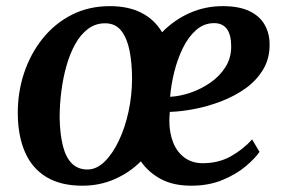

<svg xmlns="http://www.w3.org/2000/svg" viewBox="-20 -580 900 610"><path d="M241.5 10Q173 10 127.5 -17.5Q82 -45 59.5 -96.5Q37 -148 36.5 -219Q36 -286.5 56.5 -348Q77 -409.5 115.5 -457.5Q154 -505.5 208 -533Q262 -560.5 329 -560.5Q388 -560.5 429.5 -539.2Q471 -518 495 -477.5Q533 -516.5 582.2 -538.5Q631.5 -560.5 688 -560.5Q739 -560.5 771.8 -545Q804.5 -529.5 820.2 -502.5Q836 -475.5 836.5 -441.5Q837.5 -395 816.2 -359.5Q795 -324 759.8 -299Q724.5 -274 681.8 -257.8Q639 -241.5 596.8 -233.5Q554.5 -225.5 519.5 -224.5Q519 -217.5 518.5 -210.5Q518 -203.5 518 -197Q518 -158 530.2 -127.2Q542.5 -96.5 566.5 -79Q590.5 -61.5 624.5 -61.5Q674.5 -61.5 713.5 -83.5Q752.5 -105.5 781 -137L804.5 -97.5Q790.5 -77 760.8 -51.8Q731 -26.5 687 -8.2Q643 10 587.5 10Q530 10 490.5 -11.5Q451 -33 427.5 -67.5Q391.5 -31.5 344.2 -10.8Q297 10 241.5 10ZM258 -41.5Q286.5 -41.5 312 -66.2Q337.5 -91 357.2 -132.2Q377 -173.5 388.2 -225Q399.5 -276.5 399.5 -330.5Q399.5 -378.5 391.8 -418.2Q384 -458 365.5 -482Q347 -506 314 -506Q283.5 -506 260 -488.5Q236.5 -471 219.5 -440.8Q202.5 -410.5 191.5 -372Q180.5 -333.5 175 -290.8Q169.5 -248 169.5 -206Q170.5 -153.5 179.8 -116.8Q189 -80 208.2 -60.8Q227.5 -41.5 258 -41.5ZM520.5 -272.5Q551.5 -274 585.2 -285.5Q619 -297 648.5 -317.5Q678 -338 696.2 -366.8Q714.5 -395.5 714.5 -432Q714.5 -469.5 700.8 -488Q687 -506.5 660.5 -506.5Q628 -506.5 603 -484.5Q578 -462.5 560.8 -427Q543.5 -391.5 533.5 -350.8Q523.5 -310 520.5 -272.5Z"/></svg>

Font: Merriweather 36pt SemiBold
Style: Italic
Weight: 600
Italic angle: -7.8°
Version: Version 2.101